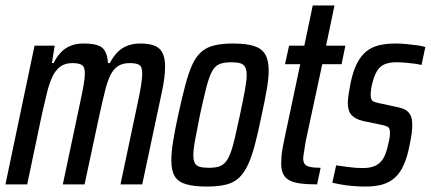

<svg xmlns="http://www.w3.org/2000/svg" viewBox="-22 -678 1584 706"><path d="M-2 0 105 -510H179L169 -446H175Q186 -468 200.5 -484Q215 -500 236 -509Q257 -518 285 -518Q338 -518 355.5 -501Q373 -484 375 -446H382Q393 -468 408.5 -484.5Q424 -501 445.5 -509.5Q467 -518 494 -518Q545 -518 565 -498Q585 -478 585 -433Q585 -414 582 -390Q579 -366 572 -334L501 0H421L484 -298Q493 -339 497 -365.5Q501 -392 501 -407Q501 -432 490.5 -439Q480 -446 455 -446Q429 -446 412 -435Q395 -424 384 -401.5Q373 -379 364 -343Q355 -307 344 -257L289 0H209L272 -298Q281 -339 285.5 -365.5Q290 -392 290 -408Q290 -432 279 -439Q268 -446 244 -446Q217 -446 199.5 -433Q182 -420 170.5 -395.5Q159 -371 150.5 -336Q142 -301 132 -257L78 0Z M739 8Q692 8 662.5 -0.5Q633 -9 620.5 -30Q608 -51 608 -88Q608 -117 614.5 -158Q621 -199 633 -254Q647 -318 659 -363.5Q671 -409 684.5 -439Q698 -469 717.5 -486.5Q737 -504 765.5 -511Q794 -518 834 -518Q883 -518 911.5 -509Q940 -500 953 -478.5Q966 -457 966 -418Q966 -390 959 -349.5Q952 -309 940 -254Q927 -190 915 -145Q903 -100 889 -70.5Q875 -41 856 -23.5Q837 -6 808.5 1Q780 8 739 8ZM746 -61Q767 -61 781 -65Q795 -69 805.5 -80Q816 -91 824.5 -112.5Q833 -134 841 -168.5Q849 -203 860 -254Q872 -310 878.5 -346Q885 -382 885 -402Q885 -422 879 -432Q873 -442 861 -445.5Q849 -449 828 -449Q802 -449 785.5 -442.5Q769 -436 758 -416Q747 -396 737 -357.5Q727 -319 713 -254Q702 -199 695.5 -164Q689 -129 689 -107Q689 -88 694.5 -78Q700 -68 713 -64.5Q726 -61 746 -61Z M1144 0Q1107 0 1081.5 -3.5Q1056 -7 1041 -15.5Q1026 -24 1019 -39Q1012 -54 1012 -77Q1012 -88 1013 -101.5Q1014 -115 1017 -132.5Q1020 -150 1025 -173L1082 -442H1026L1041 -510H1097L1128 -658H1208L1177 -510H1248L1234 -442H1163L1102 -158Q1100 -145 1098 -132.5Q1096 -120 1094.5 -110.5Q1093 -101 1093 -95Q1093 -83 1098 -75.5Q1103 -68 1117 -64.5Q1131 -61 1157 -61Z M1321 8Q1299 8 1275.5 6Q1252 4 1232.5 0.5Q1213 -3 1200 -6L1214 -70Q1221 -69 1232.5 -67.5Q1244 -66 1257.5 -64Q1271 -62 1285 -61Q1299 -60 1312 -60Q1340 -60 1358 -68.5Q1376 -77 1386.5 -94Q1397 -111 1403 -137Q1407 -152 1409.5 -165Q1412 -178 1412 -189Q1412 -207 1404 -211.5Q1396 -216 1381 -219L1313 -233Q1284 -240 1270.5 -255Q1257 -270 1257 -300Q1257 -313 1260 -332Q1263 -351 1267 -372Q1276 -416 1290.5 -444.5Q1305 -473 1325 -489Q1345 -505 1371.5 -511.5Q1398 -518 1432 -518Q1452 -518 1472.5 -516Q1493 -514 1511.5 -511.5Q1530 -509 1542 -505L1528 -439Q1517 -442 1501.5 -444Q1486 -446 1468.5 -447.5Q1451 -449 1435 -449Q1414 -449 1397 -443.5Q1380 -438 1368.5 -423Q1357 -408 1349 -379Q1345 -365 1343 -352.5Q1341 -340 1341 -328Q1341 -312 1348 -307Q1355 -302 1370 -299L1440 -284Q1456 -281 1468 -274.5Q1480 -268 1487 -255Q1494 -242 1494 -218Q1494 -205 1491.5 -186Q1489 -167 1484 -144Q1476 -102 1463 -72.5Q1450 -43 1431 -25.5Q1412 -8 1385.5 0Q1359 8 1321 8Z"/></svg>

Font: Saira ExtraCondensed Medium
Style: Italic
Weight: 500
Width: 2
Italic angle: -12°
Designer: Hector Gatti with collaboration of the Omnibus-Type team
Foundry: Omnibus-Type
Version: Version 1.101